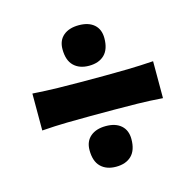

<svg xmlns="http://www.w3.org/2000/svg" viewBox="-95 -754 840 826"><g transform="rotate(-15 325.0 -341.0)"><path d="M323.7 -476.1Q280.8 -476.1 255.9 -500.5Q231 -524.9 231 -574.2Q231 -613.3 256.3 -634.8Q281.7 -656.2 325.2 -656.2Q368.7 -656.2 393.1 -634.8Q417.5 -613.3 417.5 -574.2Q417.5 -524.9 392.6 -500.5Q367.7 -476.1 323.7 -476.1ZM56.6 -259.3V-423.8Q114.7 -419.9 169.2 -418.7Q223.6 -417.5 271.5 -417.5H379.4Q427.2 -417.5 481.7 -418.7Q536.1 -419.9 594.2 -423.8V-259.3Q536.1 -263.7 481.7 -264.6Q427.2 -265.6 379.4 -265.6H271.5Q223.6 -265.6 169.2 -264.6Q114.7 -263.7 56.6 -259.3ZM323.7 -26.4Q280.8 -26.4 255.9 -50.8Q231 -75.2 231 -124.5Q231 -163.6 256.3 -185.3Q281.7 -207 325.2 -207Q368.7 -207 393.1 -185.3Q417.5 -163.6 417.5 -124.5Q417.5 -75.2 392.6 -50.8Q367.7 -26.4 323.7 -26.4Z"/></g></svg>

Font: Pinar-DS1-FD Bold
Style: Regular
Weight: 700
Designer: Amin Abedi
Version: Version 2.000